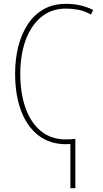

<svg xmlns="http://www.w3.org/2000/svg" viewBox="-20 -744 540 1004"><path d="M325 10Q241 10 181.5 -35.5Q122 -81 90.5 -164Q59 -247 59 -359Q59 -434 75.5 -500Q92 -566 125 -616.5Q158 -667 208 -695.5Q258 -724 325 -724Q403 -724 467 -692L456 -668Q422 -687 389 -693Q356 -699 325 -699Q265 -699 220 -672Q175 -645 145 -597.5Q115 -550 100.5 -489Q86 -428 86 -359Q86 -257 113.5 -179.5Q141 -102 194 -58.5Q247 -15 325 -15Q340 -15 353.5 -16Q367 -17 374 -18V240H348V9Q338 10 325 10Z"/></svg>

Font: Noto Sans Mono ExtraCondensed Thin
Style: Regular
Weight: 100
Width: 2
Designer: Monotype Design Team
Foundry: Monotype Imaging Inc.
Version: Version 2.014; ttfautohint (v1.8.4.7-5d5b)